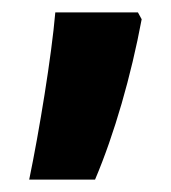

<svg xmlns="http://www.w3.org/2000/svg" viewBox="-20 -622 275 309"><path d="M27 -333H133C164 -406 191 -500 208 -591L202 -602H69C63 -532 43 -410 27 -333Z"/></svg>

Font: Noto Sans Hebrew Condensed
Style: Bold
Weight: 700
Width: 3
Designer: Monotype Design Team
Foundry: Monotype Imaging Inc.
Version: Version 2.004